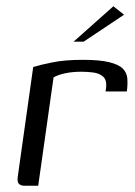

<svg xmlns="http://www.w3.org/2000/svg" viewBox="-20 -593 430 613"><path d="M102 0H58Q46 0 40 -6.5Q34 -13 37 -31L86 -379Q108 -386 148 -394Q188 -402 244 -402Q298 -402 328.5 -394.5Q359 -387 372 -374Q385 -361 386.5 -342.5Q388 -324 385 -301H317L319 -315Q321 -338 309 -348.5Q297 -359 278 -361.5Q259 -364 240 -364Q211 -364 188 -359Q165 -354 151 -346ZM215 -460 342 -573 376 -546 247 -460Z"/></svg>

Font: Genos
Style: Italic
Weight: 400
Italic angle: -8°
Version: Version 1.010